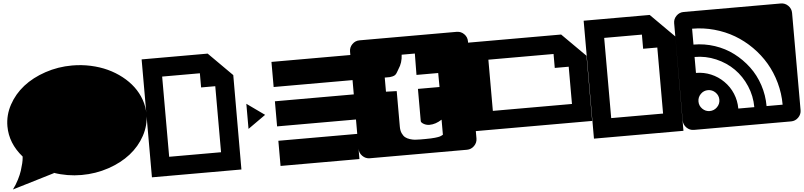

<svg xmlns="http://www.w3.org/2000/svg" viewBox="-53 -1111 6792 1622"><g transform="rotate(-5 3343.5 -300.0)"><path d="M1179.2 -335.9Q1179.2 -241.2 1132.6 -155.3Q1085.9 -69.3 1006.8 -7.1Q927.7 55.2 818.4 92Q709 128.9 588.9 128.9Q467.8 128.9 355 89.8L356.9 92.8L0 200.2Q27.8 163.1 48.8 121.6Q69.8 80.1 80.3 47.4Q90.8 14.6 97.2 -12.7Q103.5 -40 104.5 -54.7L106 -69.8Q0 -190.9 0 -335.9Q0 -430.2 46.6 -516.1Q93.3 -602.1 172.1 -664.1Q251 -726.1 360.1 -762.9Q469.2 -799.8 588.9 -799.8Q668.9 -799.8 745.6 -783.2Q822.3 -766.6 887 -736.6Q951.7 -706.5 1006.1 -663.8Q1060.5 -621.1 1098.6 -570.1Q1136.7 -519 1158 -459Q1179.2 -398.9 1179.2 -335.9Z M1338.9 40H1778.8V-520H1658.7V-640.1H1338.9ZM1738.8 -799.8 1938.5 -600.1 1937.5 200.2H1178.7V-799.8Z M2027.3 -349.1 2177.2 -242.2 2027.3 -136.2ZM2938.5 -14.2V199.2H2269.5V-14.2ZM2938.5 -349.1V-136.2H2269.5V-349.1ZM2938.5 -683.1V-470.2H2269.5V-683.1Z M3482.4 -348.1H3665.5L3664.6 -466.8H3480.5L3482.4 -647.9H3370.6Q3367.7 -579.6 3333.5 -529.8Q3330.6 -525.4 3324.5 -514.2Q3318.4 -502.9 3313 -495.1Q3307.6 -487.3 3302.2 -482.9Q3293 -475.6 3277.8 -471.9Q3262.7 -468.3 3254.4 -468Q3246.1 -467.8 3226.6 -467.8H3211.4V-348.1L3302.2 -345.2V-42Q3302.2 -10.3 3312.7 12.9Q3323.2 36.1 3338.6 48.6Q3354 61 3377.4 68.4Q3400.9 75.7 3419.9 77.4Q3439 79.1 3463.4 79.1H3508.3Q3558.6 79.1 3589.6 75.7Q3620.6 72.3 3632.3 68.4Q3644 64.5 3658.7 56.2V-71.8Q3605.5 -37.1 3553.7 -37.1Q3526.9 -37.1 3504.6 -50Q3482.4 -63 3482.4 -75.2ZM3938.5 -711.9V111.8Q3938.5 147.9 3912.4 174.1Q3886.2 200.2 3850.6 200.2H3026.4Q2990.7 200.2 2964.6 174.1Q2938.5 147.9 2938.5 111.8V-711.9Q2938.5 -748 2964.4 -773.9Q2990.2 -799.8 3026.4 -799.8H3850.6Q3886.7 -799.8 3912.6 -773.9Q3938.5 -748 3938.5 -711.9Z M4096.7 -107.9H4767.6V-423.8H4649.4V-542H4096.7ZM4925.3 -502.9V49.8H3938.5V-700.2H4727.5Z M5087.4 40H5527.3V-520H5407.2V-640.1H5087.4ZM5487.3 -799.8 5687 -600.1 5686 200.2H4927.2V-799.8Z M6011.2 -35.2Q6011.2 -71.8 5984.9 -97.9Q5958.5 -124 5921.9 -124Q5885.7 -124 5859.9 -97.9Q5834 -71.8 5834 -35.2Q5834 1 5860.1 27.1Q5886.2 53.2 5921.9 53.2Q5958.5 53.2 5984.9 27.1Q6011.2 1 6011.2 -35.2ZM6164.1 53.2H6299.8Q6299.8 -41.5 6262.9 -127.7Q6226.1 -213.9 6163.6 -276.4Q6101.1 -338.9 6014.9 -376Q5928.7 -413.1 5834 -413.1V-277.8Q5899.9 -277.8 5960.2 -252.7Q6020.5 -227.5 6066.9 -181.2Q6113.8 -134.8 6138.9 -74.2Q6164.1 -13.7 6164.1 53.2ZM6403.8 53.2H6540Q6540 -42.5 6514.6 -134Q6489.3 -225.6 6443.6 -303Q6397.9 -380.4 6332.8 -445.6Q6267.6 -510.7 6190.2 -556.4Q6112.8 -602.1 6021.2 -627.4Q5929.7 -652.8 5834 -652.8V-518.1Q5926.8 -518.1 6013.7 -489.3Q6100.6 -460.4 6170.7 -407.5Q6240.7 -354.5 6293.5 -284.2Q6346.2 -213.9 6375 -126.7Q6403.8 -39.6 6403.8 53.2ZM6687 -711.9V111.8Q6687 147.9 6660.9 174.1Q6634.8 200.2 6599.1 200.2H5774.9Q5739.3 200.2 5713.1 174.1Q5687 147.9 5687 111.8V-711.9Q5687 -748 5712.9 -773.9Q5738.8 -799.8 5774.9 -799.8H6599.1Q6635.3 -799.8 6661.1 -773.9Q6687 -748 6687 -711.9Z"/></g></svg>

Font: Web Symbols
Style: Regular
Weight: 400
Designer: Igor Kiselev
Foundry: Just Be Nice studio
Version: Version 1.000;PS 001.001;hotconv 1.0.56